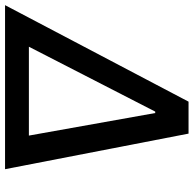

<svg xmlns="http://www.w3.org/2000/svg" viewBox="-44 -744 767 761"><g transform="rotate(90 339.5 -363.5)"><path d="M-20.6 0H629.6L488.6 -727.3H361.9ZM144.2 -94.5 401.3 -595.2H407L496.4 -94.5Z"/></g></svg>

Font: Margiela Sans Medium
Style: Italic
Weight: 500
Italic angle: -9.39999°
Designer: Stefan Endress, Andreas Faust
Version: Version 1.100;FEAKit 1.0